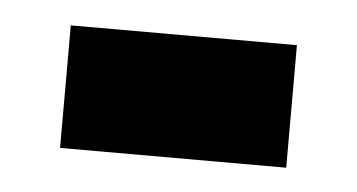

<svg xmlns="http://www.w3.org/2000/svg" viewBox="-26 -408 357 192"><g transform="rotate(5 152.0 -311.5)"><path d="M39 -373V-250H266V-373Z"/></g></svg>

Font: Noto Serif Sinhala Condensed Black
Style: Regular
Weight: 900
Width: 3
Designer: Jelle Bosma - Monotype Design Team
Foundry: Monotype Imaging Inc.
Version: Version 2.007